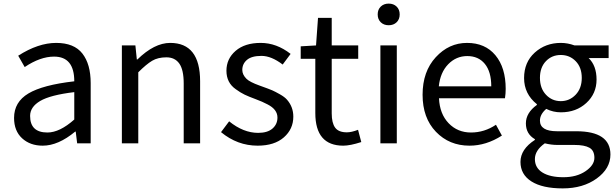

<svg xmlns="http://www.w3.org/2000/svg" viewBox="-20 -795 3419 1065"><path d="M217 13Q147 13 102.5 -28Q58 -69 58 -141Q58 -229 137.5 -276.5Q217 -324 392 -344Q392 -481 280 -481Q203 -481 117 -423L81 -486Q192 -557 291.5 -557Q391 -557 437 -498Q483 -439 483 -334V0H408L400 -65H397Q303 13 217 13ZM243 -60Q311 -60 392 -132V-284Q259 -268 203 -235Q147 -202 147 -152Q147 -60 243 -60Z M656 0V-543H731L739 -465H742Q836 -557 924 -557Q1090 -557 1090 -344V0H999V-332Q999 -408 974.5 -442.5Q950 -477 903 -477Q856 -477 824 -458Q792 -439 747 -394V0Z M1409 13Q1297 13 1206 -62L1251 -122Q1330 -58 1412 -58Q1464 -58 1491.5 -82Q1519 -106 1519 -143Q1519 -188 1464 -216Q1436 -231 1398 -245Q1360 -259 1337 -270Q1314 -281 1288 -300Q1236 -336 1236 -402.5Q1236 -469 1287 -513Q1338 -557 1426 -557Q1514 -557 1592 -496L1548 -437Q1485 -485 1430.5 -485Q1376 -485 1350 -463Q1324 -441 1324 -407Q1324 -381 1347 -358Q1365 -340 1419.5 -320.5Q1474 -301 1490 -294Q1506 -287 1532.5 -272Q1559 -257 1572 -242Q1607 -202 1607 -148Q1607 -79 1554.5 -33Q1502 13 1409 13Z M1884 13Q1729 13 1729 -168V-469H1648V-538L1733 -543L1744 -696H1820V-543H1967V-469H1820V-166Q1820 -113 1839 -87Q1858 -61 1904 -61Q1930 -61 1966 -75L1984 -7Q1922 13 1884 13Z M2090 0V-543H2181V0ZM2180 -671.5Q2163 -655 2136 -655Q2109 -655 2092 -671.5Q2075 -688 2075 -715Q2075 -742 2092 -758.5Q2109 -775 2136 -775Q2163 -775 2180 -758.5Q2197 -742 2197 -715Q2197 -688 2180 -671.5Z M2584 13Q2472 13 2398 -64Q2324 -141 2324 -269.5Q2324 -398 2397 -477.5Q2470 -557 2570.5 -557Q2671 -557 2728 -488.5Q2785 -420 2785 -302Q2785 -276 2781 -250H2415Q2419 -163 2468.5 -111.5Q2518 -60 2592.5 -60Q2667 -60 2731 -103L2764 -43Q2677 13 2584 13ZM2414 -316H2705Q2705 -397 2669.5 -440.5Q2634 -484 2572 -484Q2510 -484 2466 -438.5Q2422 -393 2414 -316Z M2947 -19V-23Q2897 -52 2897 -110.5Q2897 -169 2958 -213V-217Q2887 -274 2887 -362Q2887 -450 2946.5 -503.5Q3006 -557 3091 -557Q3129 -557 3167 -543H3356V-473H3245Q3289 -431 3289 -353.5Q3289 -276 3232.5 -224Q3176 -172 3091 -172Q3048 -172 3010 -191Q2975 -161 2975 -126Q2975 -67 3070 -67H3176Q3366 -67 3366 62Q3366 140 3290 195Q3214 250 3101.5 250Q2989 250 2928 211.5Q2867 173 2867 103Q2867 33 2947 -19ZM2975 -363Q2975 -305 3008.5 -269.5Q3042 -234 3090.5 -234Q3139 -234 3173 -269.5Q3207 -305 3207 -363Q3207 -421 3173.5 -455.5Q3140 -490 3090.5 -490Q3041 -490 3008 -455.5Q2975 -421 2975 -363ZM3166 9H3072Q3038 9 3002 0Q2947 39 2947 87.5Q2947 136 2989 162Q3031 188 3105 188Q3179 188 3228 154.5Q3277 121 3277 80.5Q3277 40 3249.5 24.5Q3222 9 3166 9Z"/></svg>

Font: Swei Fan Sans CJK TC
Style: Regular
Weight: 400
Version: Version 2.130